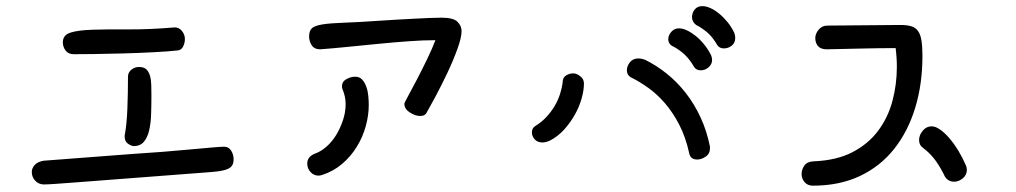

<svg xmlns="http://www.w3.org/2000/svg" viewBox="-20 -585 3259 616"><path d="M216.8 -411.1Q199.2 -411.1 190.4 -422.9Q181.6 -434.6 181.6 -449.2Q181.6 -472.7 206.5 -480.5Q231.4 -488.3 278.3 -489.7Q325.2 -491.2 391.6 -490.7Q458 -490.2 541 -497.1Q554.7 -497.1 564 -485.4Q573.2 -473.6 573.2 -460Q573.2 -446.3 566.9 -434.6Q560.5 -422.9 546.9 -422.9Q520.5 -419.9 473.6 -417.5Q426.8 -415 376.5 -413.6Q326.2 -412.1 281.7 -411.6Q237.3 -411.1 216.8 -411.1ZM390.6 -338.9Q390.6 -352.5 401.4 -361.3Q412.1 -370.1 425.8 -370.1Q441.4 -370.1 449.2 -362.8Q457 -355.5 460.9 -342.8Q464.8 -330.1 465.3 -313Q465.8 -295.9 465.8 -277.3Q465.8 -247.1 464.8 -218.3Q463.9 -189.5 458.5 -166.5Q453.1 -143.6 441.4 -129.9Q429.7 -116.2 408.2 -116.2Q397.5 -118.2 388.7 -125.5Q379.9 -132.8 379.9 -147.5Q379.9 -152.3 380.9 -155.3Q386.7 -187.5 388.7 -236.8Q390.6 -286.1 390.6 -338.9ZM121.1 6.8Q104.5 6.8 93.3 -4.9Q82 -16.6 82 -33.2Q82 -44.9 90.8 -55.2Q99.6 -65.4 119.1 -69.3L401.4 -90.8Q450.2 -93.8 499.5 -97.7Q548.8 -101.6 589.8 -105.5Q630.9 -109.4 660.2 -111.8Q689.5 -114.3 699.2 -114.3Q713.9 -114.3 721.7 -101.6Q729.5 -88.9 729.5 -74.2Q729.5 -59.6 723.1 -51.8Q716.8 -43.9 701.2 -39.6Q685.5 -35.2 660.2 -33.2Q634.8 -31.2 595.7 -28.3L225.6 0Q186.5 2.9 158.7 4.9Q130.9 6.8 121.1 6.8Z M1007.8 -426.8Q988.3 -426.8 980 -439.9Q971.7 -453.1 971.7 -467.8Q971.7 -486.3 981 -494.6Q990.2 -502.9 1015.1 -506.8Q1040 -510.7 1084.5 -512.2Q1128.9 -513.7 1199.2 -518.6Q1225.6 -520.5 1253.4 -522Q1281.2 -523.4 1307.1 -524.9Q1333 -526.4 1356 -527.3Q1378.9 -528.3 1396.5 -528.3Q1434.6 -528.3 1447.8 -515.1Q1460.9 -502 1460.9 -485.4Q1460.9 -464.8 1447.3 -427.2Q1433.6 -389.6 1414.6 -349.6Q1395.5 -309.6 1376.5 -273.9Q1357.4 -238.3 1347.7 -221.7Q1344.7 -216.8 1339.4 -214.8Q1334 -212.9 1328.1 -212.9Q1312.5 -212.9 1294.9 -224.1Q1277.3 -235.4 1277.3 -252Q1277.3 -254.9 1289.1 -276.4Q1300.8 -297.9 1316.9 -328.6Q1333 -359.4 1349.6 -393.6Q1366.2 -427.7 1377 -456.1Q1337.9 -456.1 1290.5 -452.6Q1243.2 -449.2 1193.4 -444.3Q1143.6 -439.5 1095.2 -434.6Q1046.9 -429.7 1007.8 -426.8ZM1080.1 -295.9Q1077.1 -301.8 1077.1 -307.6Q1077.1 -323.2 1091.3 -331.1Q1105.5 -338.9 1119.1 -338.9Q1133.8 -338.9 1142.1 -329.6Q1150.4 -320.3 1155.3 -306.6Q1160.2 -293 1161.6 -277.3Q1163.1 -261.7 1163.1 -248Q1163.1 -214.8 1153.3 -179.7Q1143.6 -144.5 1124.5 -113.8Q1105.5 -83 1078.1 -59.6Q1050.8 -36.1 1015.6 -24.4Q1007.8 -21.5 1002 -21.5Q987.3 -21.5 976.6 -32.7Q965.8 -43.9 965.8 -60.5Q965.8 -83 992.2 -92.8Q1010.7 -99.6 1028.3 -115.2Q1045.9 -130.9 1059.1 -152.8Q1072.3 -174.8 1080.6 -200.2Q1088.9 -225.6 1088.9 -251Q1088.9 -273.4 1080.1 -295.9Z M2007.8 -335Q1999 -338.9 1995.1 -345.2Q1991.2 -351.6 1991.2 -359.4Q1991.2 -373 2001 -385.3Q2010.7 -397.5 2028.3 -397.5Q2038.1 -397.5 2048.8 -393.6Q2085 -376 2118.7 -349.1Q2152.3 -322.3 2180.2 -286.6Q2208 -251 2228 -207.5Q2248 -164.1 2257.8 -114.3V-109.4Q2257.8 -91.8 2244.1 -82.5Q2230.5 -73.2 2216.8 -73.2Q2195.3 -73.2 2191.4 -92.8Q2179.7 -145.5 2159.2 -185.1Q2138.7 -224.6 2113.3 -253.9Q2087.9 -283.2 2060.5 -302.7Q2033.2 -322.3 2007.8 -335ZM1785.2 -321.3Q1785.2 -335.9 1795.9 -342.8Q1806.6 -349.6 1819.3 -349.6Q1830.1 -349.6 1841.8 -340.3Q1853.5 -331.1 1853.5 -317.4Q1853.5 -295.9 1846.2 -269.5Q1838.9 -243.2 1824.7 -217.8Q1810.5 -192.4 1790.5 -169.9Q1770.5 -147.5 1744.1 -133.8Q1730.5 -127.9 1720.7 -127.9Q1704.1 -127.9 1695.3 -138.2Q1686.5 -148.4 1686.5 -160.2Q1686.5 -173.8 1697.3 -180.7Q1716.8 -192.4 1732.4 -209Q1748 -225.6 1759.3 -244.6Q1770.5 -263.7 1776.9 -283.7Q1783.2 -303.7 1785.2 -321.3ZM2142.6 -434.6Q2132.8 -438.5 2128.4 -444.8Q2124 -451.2 2124 -459Q2124 -471.7 2133.8 -482.9Q2143.6 -494.1 2158.2 -494.1Q2169.9 -494.1 2183.6 -487.8Q2197.3 -481.4 2211.4 -470.2Q2225.6 -459 2238.8 -442.9Q2252 -426.8 2261.7 -407.2Q2264.6 -399.4 2264.6 -392.6Q2264.6 -378.9 2253.4 -369.1Q2242.2 -359.4 2228.5 -359.4Q2213.9 -359.4 2207 -370.1Q2193.4 -393.6 2178.2 -408.2Q2163.1 -422.9 2142.6 -434.6ZM2220.7 -501Q2210 -505.9 2205.1 -513.7Q2200.2 -521.5 2200.2 -530.3Q2200.2 -543.9 2209 -554.7Q2217.8 -565.4 2233.4 -565.4Q2245.1 -565.4 2259.3 -559.1Q2273.4 -552.7 2287.6 -541Q2301.8 -529.3 2314.5 -513.7Q2327.1 -498 2335.9 -479.5Q2338.9 -470.7 2338.9 -463.9Q2338.9 -447.3 2327.6 -438.5Q2316.4 -429.7 2302.7 -429.7Q2288.1 -429.7 2281.2 -440.4Q2267.6 -463.9 2253.4 -477.1Q2239.3 -490.2 2220.7 -501Z M2632.8 -426.8Q2613.3 -426.8 2604.5 -437Q2595.7 -447.3 2595.7 -462.9Q2595.7 -476.6 2606.4 -489.7Q2617.2 -502.9 2634.8 -502.9L2869.1 -504.9Q2890.6 -504.9 2904.3 -500.5Q2918 -496.1 2925.8 -484.9Q2933.6 -473.6 2936.5 -454.1Q2939.5 -434.6 2939.5 -405.3Q2939.5 -314.5 2916 -238.3Q2892.6 -162.1 2848.1 -106.4Q2803.7 -50.8 2738.3 -20Q2672.9 10.7 2587.9 10.7Q2571.3 10.7 2561.5 -0.5Q2551.8 -11.7 2551.8 -26.4Q2551.8 -41 2560.5 -53.7Q2569.3 -66.4 2589.8 -67.4Q2664.1 -70.3 2714.8 -96.7Q2765.6 -123 2797.4 -165.5Q2829.1 -208 2843.3 -261.2Q2857.4 -314.5 2857.4 -370.1Q2857.4 -385.7 2856.4 -400.4Q2855.5 -415 2853.5 -430.7Q2800.8 -430.7 2740.7 -429.2Q2680.7 -427.7 2632.8 -426.8ZM2941.4 -110.4Q2928.7 -119.1 2928.7 -135.7Q2928.7 -151.4 2940.4 -165.5Q2952.1 -179.7 2968.8 -179.7Q2981.4 -179.7 2996.1 -169.4Q3010.7 -159.2 3025.9 -141.6Q3041 -124 3055.2 -100.6Q3069.3 -77.1 3080.1 -51.8Q3082 -43.9 3082 -40Q3082 -23.4 3068.8 -12.7Q3055.7 -2 3041 -2Q3030.3 -2 3021.5 -7.8Q3012.7 -13.7 3007.8 -26.4Q2991.2 -58.6 2975.6 -77.6Q2960 -96.7 2941.4 -110.4Z"/></svg>

Font: Gamja Flower
Style: Regular
Weight: 400
Designer: YoonDesign Inc.
Foundry: YoonDesign Inc.
Version: Version 3.00;build 20171102